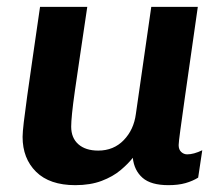

<svg xmlns="http://www.w3.org/2000/svg" viewBox="-20 -531 640 561"><path d="M200 10Q125 10 85.5 -29Q46 -68 46 -131Q46 -144 49.5 -174Q53 -204 59.5 -250.5Q66 -297 75.5 -362.5Q85 -428 97 -511H235Q223 -430 214 -369.5Q205 -309 199 -267Q193 -225 190.5 -199.5Q188 -174 188 -161Q188 -128 209 -109.5Q230 -91 267 -91Q312 -91 341.5 -121.5Q371 -152 377 -198L422 -511H558Q548 -440 538 -371Q528 -302 520 -245Q512 -188 507 -151.5Q502 -115 502 -107Q502 -94 509.5 -87Q517 -80 527 -80Q546 -80 571 -92L559 -12Q543 -2 522 4Q501 10 472 10Q421 10 396.5 -11.5Q372 -33 368 -70Q355 -53 332.5 -34Q310 -15 277 -2.5Q244 10 200 10Z"/></svg>

Font: Chivo Mono SemiBold
Style: Italic
Weight: 600
Italic angle: -8.05°
Monospace: yes
Version: Version 1.008